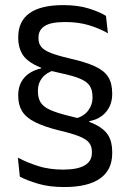

<svg xmlns="http://www.w3.org/2000/svg" viewBox="-20 -670 514 755"><path d="M331.2 -178.7 276.5 -203.5Q310.4 -212.9 327.1 -235.7Q343.8 -258.5 343.8 -285.3V-288.7Q343.8 -315.9 332.7 -332.8Q321.5 -349.7 293.3 -361.2Q265.2 -372.8 213.2 -383.6Q152.1 -396.5 116.8 -414.9Q81.6 -433.2 66.6 -459.2Q51.7 -485.1 51.7 -519.5V-524.5Q51.7 -586.4 96 -618.1Q140.4 -649.9 228.7 -649.9Q285.9 -649.9 328 -636.9Q370.1 -624 396.7 -607.6L404.4 -539.2Q371.6 -558 330.2 -570.7Q288.8 -583.4 236.5 -583.4Q179.8 -583.4 155.6 -567.6Q131.4 -551.9 131.4 -523V-518.3Q131.4 -499.2 142.1 -485.9Q152.8 -472.5 179.6 -461.9Q206.3 -451.3 254.2 -440.2Q316.2 -426.1 352.8 -409.4Q389.3 -392.8 405.2 -367.8Q421.2 -342.8 421.2 -303V-299.8Q421.2 -259 397.3 -230.1Q373.4 -201.2 330.8 -193.6ZM141.5 -415 194.6 -394.4Q162.9 -385 146 -364Q129.1 -342.9 129.1 -314.6V-310.4Q129.1 -284.1 140 -266.9Q150.9 -249.7 178 -237.5Q205.2 -225.3 254.3 -213.5Q316.3 -199.1 352.9 -181.4Q389.4 -163.8 405.3 -138.2Q421.2 -112.7 421.2 -73.6V-66.7Q421.2 -1.8 373.5 31.8Q325.9 65.5 232.8 65.5Q173.9 65.5 130.3 52.6Q86.8 39.8 58 24.7L50.3 -50.1Q86.5 -30.9 130.1 -17Q173.8 -3.1 228.7 -3.1Q284.8 -3.1 313.1 -19.7Q341.4 -36.4 341.4 -68.7V-73.2Q341.4 -94.5 330.5 -108.6Q319.6 -122.6 291.8 -133.8Q264 -145.1 213.3 -156.9Q153.8 -171.7 118.3 -189.5Q82.8 -207.3 67.2 -232.2Q51.7 -257.2 51.7 -292.1V-295.7Q51.7 -336.9 75 -363.9Q98.3 -391 141.9 -401.2Z"/></svg>

Font: Anek Devanagari Medium
Style: Regular
Weight: 500
Designer: Kailash Malviya (Devanagari) & Yesha Goshar (Latin)
Foundry: Ek Type
Version: Version 1.003